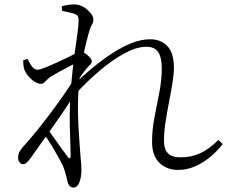

<svg xmlns="http://www.w3.org/2000/svg" viewBox="-20 -802 1040 870"><path d="M787 -32Q736 -32 702.5 -64Q669 -96 669 -159Q669 -214 680 -270.5Q691 -327 702 -383.5Q713 -440 713 -493Q713 -541 697 -565.5Q681 -590 643 -590Q599 -590 544.5 -560.5Q490 -531 432 -482Q374 -433 320 -374L322 -427Q361 -463 403.5 -498Q446 -533 490 -561.5Q534 -590 577 -607Q620 -624 661 -624Q708 -624 738 -593.5Q768 -563 768 -494Q768 -466 761.5 -426Q755 -386 746 -340Q737 -294 730 -248.5Q723 -203 723 -165Q723 -125 741.5 -107Q760 -89 797 -89Q847 -89 887 -107.5Q927 -126 970 -168L989 -149Q966 -119 934 -92Q902 -65 864.5 -48.5Q827 -32 787 -32ZM84 -58Q75 -58 68.5 -66.5Q62 -75 62 -88Q62 -100 65.5 -109Q69 -118 82 -134Q98 -151 128.5 -187.5Q159 -224 195 -271Q231 -318 265 -366.5Q299 -415 323 -456L319 -376Q300 -345 274 -306.5Q248 -268 219.5 -227.5Q191 -187 164 -149.5Q137 -112 116 -82Q108 -72 100.5 -65Q93 -58 84 -58ZM313 48Q303 48 295.5 40.5Q288 33 285 17Q281 -1 277.5 -14Q274 -27 268 -43Q264 -54 253 -74.5Q242 -95 228 -119Q214 -143 199 -166Q184 -189 172 -206L189 -227Q205 -205 224.5 -177.5Q244 -150 261 -126Q278 -102 287 -91Q299 -76 300 -96Q300 -126 298 -173Q296 -220 296 -275.5Q296 -331 300 -384Q304 -438 309.5 -488Q315 -538 321 -580Q327 -622 331.5 -654.5Q336 -687 336 -708Q336 -725 331.5 -730.5Q327 -736 313 -741Q304 -743 290.5 -746.5Q277 -750 261 -753L260 -774Q273 -777 287 -779.5Q301 -782 317 -782Q332 -782 347 -776Q362 -770 374.5 -759Q387 -748 395 -736.5Q403 -725 403 -715Q403 -700 395.5 -688Q388 -676 380 -645Q376 -632 370.5 -608.5Q365 -585 358 -554Q351 -523 345.5 -486Q340 -449 337 -410Q332 -347 333.5 -285Q335 -223 339 -172.5Q343 -122 345 -90Q347 -73 348 -58Q349 -43 349 -28Q349 -13 345.5 4.5Q342 22 334 35Q326 48 313 48ZM165 -422Q153 -422 137 -432Q121 -442 108 -457.5Q95 -473 90 -488Q87 -499 86 -509Q85 -519 85 -529L105 -535Q116 -511 127 -498.5Q138 -486 150 -486Q160 -486 185 -496Q210 -506 239.5 -519.5Q269 -533 293.5 -545Q318 -557 327 -563Q336 -568 341 -569.5Q346 -571 355 -567Q363 -563 372.5 -555.5Q382 -548 389 -539.5Q396 -531 396 -525Q396 -517 388.5 -509.5Q381 -502 372 -491Q361 -478 349.5 -461.5Q338 -445 326 -427L330 -484Q335 -492 339.5 -503Q344 -514 348 -528Q325 -517 300.5 -504.5Q276 -492 253.5 -479.5Q231 -467 212 -456Q202 -450 194.5 -442Q187 -434 180.5 -428Q174 -422 165 -422Z"/></svg>

Font: Noto Serif HK ExtraLight Light
Style: Regular
Weight: 300
Version: Version 2.002-H1;hotconv 1.1.0;makeotfexe 2.6.0